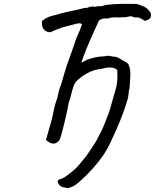

<svg xmlns="http://www.w3.org/2000/svg" viewBox="-20 -730 798 990"><path d="M303 235Q281 227 277 206Q279 201 281.5 198Q284 195 289 194Q307 189 321.5 178Q336 167 349 157Q373 138 385.5 122Q398 106 413 89Q422 79 433.5 62Q445 45 457 27Q469 9 477 -4.5Q485 -18 485 -21Q500 -47 508 -65Q516 -83 524 -103.5Q532 -124 544 -156L568 -241Q579 -273 583 -302Q587 -331 585 -368Q578 -375 571 -378Q564 -381 551 -382Q534 -383 520 -379Q506 -375 490 -373Q460 -369 428 -351.5Q396 -334 372 -309Q363 -299 355.5 -274Q348 -249 344 -230Q341 -218 337 -208.5Q333 -199 332 -188Q331 -180 326 -156.5Q321 -133 314 -104.5Q307 -76 300.5 -51Q294 -26 290 -16Q285 -2 273.5 5Q262 12 249 10Q243 10 232.5 3Q222 -4 217 -9L248 -117Q253 -143 259 -169.5Q265 -196 274 -221Q277 -229 281 -249.5Q285 -270 292 -286Q298 -302 302 -318Q306 -334 311 -349Q318 -374 325 -394Q332 -414 341.5 -440Q351 -466 365 -507Q370 -523 372.5 -530Q375 -537 377 -541Q379 -545 382 -552Q385 -559 392 -575Q395 -583 397.5 -590Q400 -597 403 -604Q400 -607 396 -609Q392 -611 380 -609Q369 -607 361.5 -604.5Q354 -602 345.5 -600Q337 -598 325 -595Q300 -589 279 -580.5Q258 -572 253 -570Q240 -560 224 -566Q208 -572 201 -586Q197 -595 196.5 -604.5Q196 -614 196 -621L215 -635Q236 -646 249 -648.5Q262 -651 275 -655Q290 -660 309 -664.5Q328 -669 346 -673Q364 -677 379 -680Q394 -683 401 -685Q412 -690 423.5 -689.5Q435 -689 442 -696Q448 -693 452 -695.5Q456 -698 459 -697Q466 -694 473.5 -695.5Q481 -697 485 -698Q492 -699 499 -698Q506 -697 511 -700Q516 -703 532 -705Q548 -707 568 -708.5Q588 -710 605 -710H671Q688 -710 696 -706.5Q704 -703 720 -697Q730 -693 738 -686Q746 -679 757 -664Q760 -652 757 -643Q754 -634 750 -632Q745 -629 739.5 -626.5Q734 -624 728 -622Q723 -625 720.5 -626.5Q718 -628 713 -631Q696 -641 685 -640Q674 -639 664 -644Q658 -646 652.5 -646Q647 -646 641 -644Q634 -642 628 -641.5Q622 -641 613 -641Q599 -640 575.5 -640.5Q552 -641 542 -636Q536 -634 521 -635Q513 -635 505 -632Q497 -629 490 -624Q477 -595 459.5 -556.5Q442 -518 426 -479Q410 -440 399 -406Q401 -408 404 -409Q407 -410 410 -412Q424 -421 442 -426.5Q460 -432 475 -435Q490 -438 494 -438Q500 -438 509.5 -439Q519 -440 528 -441Q537 -442 539 -443Q558 -438 571 -437.5Q584 -437 599 -427Q609 -420 625 -412Q641 -404 644 -394Q654 -371 652 -337.5Q650 -304 648 -273Q644 -265 644 -256.5Q644 -248 642 -240Q641 -228 637.5 -215.5Q634 -203 628 -186Q626 -178 617.5 -155Q609 -132 599 -106.5Q589 -81 581 -64Q566 -31 550 4Q534 39 508 77Q493 98 471.5 123.5Q450 149 426.5 172.5Q403 196 382.5 213Q362 230 348 234Q342 236 338 238Q334 240 329 240Z"/></svg>

Font: Caveat Medium
Style: Regular
Weight: 500
Designer: Pablo Impallari
Foundry: Pablo Impallari
Version: Version 2.000